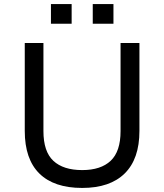

<svg xmlns="http://www.w3.org/2000/svg" viewBox="-20 -917 809 946"><path d="M385 9Q246 9 174 -62Q102 -133 102 -272V-705H194V-271Q194 -170 243 -124.5Q292 -79 385 -79Q477 -79 525.5 -125Q574 -171 574 -271V-705H667V-272Q667 -134 594.5 -62.5Q522 9 385 9ZM437 -800V-897H539V-800ZM231 -800V-897H333V-800Z"/></svg>

Font: Nunito Sans 6pt
Style: Regular
Weight: 400
Version: Version 3.101;gftools[0.9.27]